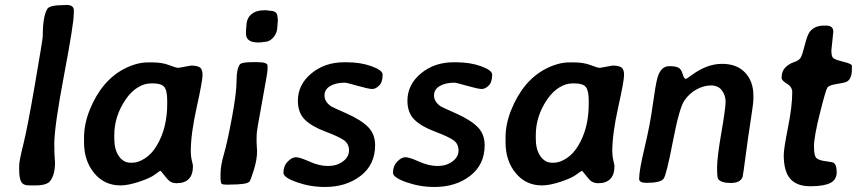

<svg xmlns="http://www.w3.org/2000/svg" viewBox="-20 -745 3450 772"><path d="M57.1 -62.5V-79.6Q57.1 -97.7 74 -165.3Q90.8 -232.9 121.3 -410.6Q151.9 -588.4 151.9 -599.1Q151.9 -679.2 170.4 -709.5Q179.7 -724.6 238.8 -724.6L247.1 -725.1Q276.9 -725.1 276.9 -703.6V-694.8L276.4 -686.5Q276.4 -648.4 237.3 -441.9Q198.2 -235.4 198.2 -164.1L198.7 -151.4Q198.7 -141.6 198.7 -131.8L201.2 -91.8Q201.2 -42 181.6 -17.1Q168 0.5 122.1 0.5H96.7Q73.2 0.5 65.2 -14.2Q57.1 -28.8 57.1 -62.5Z M439.5 -201.2V-187.5Q439.5 -144 457.8 -117.4Q476.1 -90.8 504.4 -90.8H513.2Q535.6 -90.8 563 -108.4Q590.3 -126 610.4 -159.7Q652.3 -229.5 652.3 -327.1V-340.3Q652.3 -381.3 640.4 -395.5Q628.4 -409.7 595.2 -409.7H586.4L582 -409.2Q560.5 -409.2 533.9 -393.3Q507.3 -377.4 485.4 -345.2Q439.5 -278.3 439.5 -201.2ZM747.1 -137.2Q747.1 -116.7 751.5 -98.9Q755.9 -81.1 755.9 -77.6Q755.9 -8.3 689.5 -8.3Q666.5 -8.3 652.3 -25.9Q626.5 -58.1 626 -58.1Q622.1 -58.1 603.5 -43.7Q585 -29.3 540 -14.4Q495.1 0.5 464.4 0.5Q399.4 0.5 358.6 -49.1Q317.9 -98.6 317.9 -172.4V-191.4Q317.9 -245.6 340.3 -302.2Q388.2 -420.9 479.5 -468.3Q529.8 -494.1 574.7 -494.1H592.8Q631.8 -494.1 659.9 -483.2Q688 -472.2 697.3 -472.2L748.5 -481.4Q771.5 -481.4 783 -474.4Q794.4 -467.3 794.4 -443.6Q794.4 -419.9 770.8 -313.2Q747.1 -206.5 747.1 -137.2Z M1096.7 -657.7Q1096.7 -657.7 1095.2 -637.7Q1095.2 -613.3 1079.3 -594.7Q1063.5 -576.2 1039.6 -576.2L1031.2 -574.7H1026.9L1020 -574.2H1018.1Q969.2 -574.2 969.2 -609.4V-624.5L969.7 -627V-631.3Q970.7 -636.2 970.7 -638.2Q970.7 -670.4 990 -687Q1009.3 -703.6 1039.6 -703.6H1052.7L1064.9 -701.7Q1095.7 -701.7 1095.7 -676.8Q1096.7 -671.9 1096.7 -670.4L1097.2 -662.1V-660.2ZM866.7 -34.2V-45.9Q866.7 -78.6 880.6 -126.5Q894.5 -174.3 912.8 -273.2Q931.2 -372.1 931.2 -420.9Q931.2 -469.7 944.8 -486.3Q952.1 -495.1 996.1 -495.1H1014.6Q1055.7 -495.1 1055.7 -481V-464.4Q1055.7 -453.6 1034.2 -337.4Q1012.7 -221.2 1012.2 -207Q1011.7 -192.9 1011.7 -186V-171.4L1013.7 -137.2Q1013.7 -104 1000.7 -61.8Q987.8 -19.5 982.4 -14.2Q971.2 -2.9 906.2 -2.9L894 -2.4Q876.5 -2.4 871.6 -5.6Q866.7 -8.8 866.7 -34.2Z M1363.3 -494.6H1374.5Q1430.2 -494.6 1474.4 -478.5Q1518.6 -462.4 1518.6 -444.8Q1518.6 -415 1504.6 -401.1Q1490.7 -387.2 1476.6 -387.2Q1462.4 -387.2 1418 -399.9Q1373.5 -412.6 1366.7 -412.6Q1331.1 -412.6 1307.9 -399.2Q1284.7 -385.7 1284.7 -360.8Q1284.7 -335.9 1311.5 -317.4Q1315.4 -314.5 1375 -288.1Q1433.6 -261.7 1460.9 -233.4Q1488.3 -205.1 1488.3 -161.1Q1488.3 -83 1430.2 -38.1Q1372.1 6.8 1286.6 6.8Q1228 6.8 1173.8 -12.2Q1119.6 -31.2 1119.6 -50.3Q1119.6 -77.6 1136.7 -95.2Q1153.8 -112.8 1169.7 -112.8Q1185.5 -112.8 1224.6 -95.2Q1263.7 -77.6 1298.8 -77.6Q1334 -77.6 1358.6 -95.7Q1383.3 -113.8 1383.3 -140.1Q1383.3 -166.5 1363.3 -180.9Q1343.3 -195.3 1288.1 -216.1Q1232.9 -236.8 1205.3 -264.4Q1177.7 -292 1177.7 -339.8Q1177.7 -404.8 1231.9 -449.7Q1286.1 -494.6 1363.3 -494.6Z M1803.7 -494.6H1814.9Q1870.6 -494.6 1914.8 -478.5Q1959 -462.4 1959 -444.8Q1959 -415 1945.1 -401.1Q1931.2 -387.2 1917 -387.2Q1902.8 -387.2 1858.4 -399.9Q1814 -412.6 1807.1 -412.6Q1771.5 -412.6 1748.3 -399.2Q1725.1 -385.7 1725.1 -360.8Q1725.1 -335.9 1752 -317.4Q1755.9 -314.5 1815.4 -288.1Q1874 -261.7 1901.4 -233.4Q1928.7 -205.1 1928.7 -161.1Q1928.7 -83 1870.6 -38.1Q1812.5 6.8 1727.1 6.8Q1668.5 6.8 1614.3 -12.2Q1560.1 -31.2 1560.1 -50.3Q1560.1 -77.6 1577.1 -95.2Q1594.2 -112.8 1610.1 -112.8Q1626 -112.8 1665 -95.2Q1704.1 -77.6 1739.3 -77.6Q1774.4 -77.6 1799.1 -95.7Q1823.7 -113.8 1823.7 -140.1Q1823.7 -166.5 1803.7 -180.9Q1783.7 -195.3 1728.5 -216.1Q1673.3 -236.8 1645.8 -264.4Q1618.2 -292 1618.2 -339.8Q1618.2 -404.8 1672.4 -449.7Q1726.6 -494.6 1803.7 -494.6Z M2134.3 -201.2V-187.5Q2134.3 -144 2152.6 -117.4Q2170.9 -90.8 2199.2 -90.8H2208Q2230.5 -90.8 2257.8 -108.4Q2285.2 -126 2305.2 -159.7Q2347.2 -229.5 2347.2 -327.1V-340.3Q2347.2 -381.3 2335.2 -395.5Q2323.2 -409.7 2290 -409.7H2281.2L2276.9 -409.2Q2255.4 -409.2 2228.8 -393.3Q2202.1 -377.4 2180.2 -345.2Q2134.3 -278.3 2134.3 -201.2ZM2441.9 -137.2Q2441.9 -116.7 2446.3 -98.9Q2450.7 -81.1 2450.7 -77.6Q2450.7 -8.3 2384.3 -8.3Q2361.3 -8.3 2347.2 -25.9Q2321.3 -58.1 2320.8 -58.1Q2316.9 -58.1 2298.3 -43.7Q2279.8 -29.3 2234.9 -14.4Q2189.9 0.5 2159.2 0.5Q2094.2 0.5 2053.5 -49.1Q2012.7 -98.6 2012.7 -172.4V-191.4Q2012.7 -245.6 2035.2 -302.2Q2083 -420.9 2174.3 -468.3Q2224.6 -494.1 2269.5 -494.1H2287.6Q2326.7 -494.1 2354.7 -483.2Q2382.8 -472.2 2392.1 -472.2L2443.4 -481.4Q2466.3 -481.4 2477.8 -474.4Q2489.3 -467.3 2489.3 -443.6Q2489.3 -419.9 2465.6 -313.2Q2441.9 -206.5 2441.9 -137.2Z M2579.1 -9.8Q2549.8 -9.8 2549.8 -25.9Q2549.8 -59.6 2571.8 -151.4Q2593.8 -243.2 2604.7 -323.5Q2615.7 -403.8 2623.5 -432.1Q2636.7 -479 2670.9 -479Q2696.8 -479 2708.3 -472.7Q2719.7 -466.3 2724.9 -447Q2730 -427.7 2738.3 -427.7Q2740.2 -427.7 2761.7 -443.4Q2822.8 -488.3 2882.8 -488.3Q2942.9 -488.3 2976.1 -452.9Q3009.3 -417.5 3009.3 -360.4V-348.1Q3009.3 -330.1 2998.8 -263.4Q2988.3 -196.8 2978 -118.2Q2967.8 -39.6 2965.8 -33.7Q2957 -9.3 2918.5 -9.3Q2879.9 -9.3 2867.7 -24.9Q2863.3 -30.3 2863.3 -71.3Q2863.3 -112.3 2880.4 -211.2Q2897.5 -310.1 2897.5 -335.9Q2897.5 -361.8 2882.6 -381.6Q2867.7 -401.4 2838.9 -401.4Q2810.1 -401.4 2781 -385.7Q2752 -370.1 2731.7 -340.6Q2711.4 -311 2685.8 -177.7Q2660.2 -44.4 2648.7 -27.1Q2637.2 -9.8 2579.1 -9.8Z M3405.3 -481V-465.8Q3405.3 -430.7 3387.2 -418Q3379.4 -412.6 3346.4 -407.7Q3313.5 -402.8 3306.6 -392.6Q3299.8 -382.3 3276.4 -288.6Q3252.9 -194.8 3252.9 -156.2Q3252.9 -117.7 3263.2 -108.9Q3273.4 -100.1 3300.3 -96.7Q3327.1 -93.3 3331.1 -90.8Q3344.2 -83.5 3344.2 -52.7Q3344.2 -22 3318.1 -9Q3292 3.9 3238 3.9Q3184.1 3.9 3157.7 -25.9Q3131.3 -55.7 3131.3 -121.6Q3131.3 -147 3148.4 -232.4Q3165.5 -317.9 3165.5 -374.5Q3165.5 -395.5 3144 -408.4Q3122.6 -421.4 3122.6 -432.1Q3122.6 -458.5 3137.7 -473.6Q3152.8 -488.8 3172.9 -495.4Q3192.9 -502 3199.5 -513.2Q3206.1 -524.4 3216.1 -564.5Q3226.1 -604.5 3236.3 -617.7Q3255.9 -642.1 3292.5 -642.1H3301.8Q3330.6 -642.1 3330.6 -617.7L3322.8 -542Q3322.8 -519.5 3329.3 -512.5Q3335.9 -505.4 3370.6 -496.8Q3405.3 -488.3 3405.3 -481Z"/></svg>

Font: Averia Sans Libre
Style: Bold Italic
Weight: 700
Italic angle: -6.90001°
Version: Version 1.002